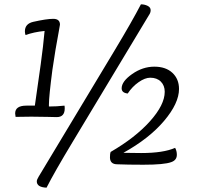

<svg xmlns="http://www.w3.org/2000/svg" viewBox="-20 -760 932 887"><path d="M570 -328Q542 -331 542 -352Q542 -384 590.5 -418Q639 -452 693 -452Q746 -452 776.5 -423.5Q807 -395 807 -349Q807 -283 738 -201.5Q669 -120 550 -54Q577 -53 632 -53Q735 -53 789 -77Q797 -63 797 -45Q797 -20 771 -11Q739 1 642 1Q569 1 522 -1Q488 -1 488 -33Q488 -51 491 -58Q605 -124 673 -200Q741 -276 741 -336Q741 -365 723 -383Q705 -401 674 -401Q650 -401 620.5 -380.5Q591 -360 570 -328ZM206 -277V-268Q242 -268 278 -272Q279 -268 279 -259Q279 -219 242 -219Q236 -219 199 -220Q162 -221 125 -221Q78 -221 52 -220Q50 -232 50 -236Q50 -272 102 -272H141Q166 -446 168 -462Q180 -549 186 -617Q136 -612 98 -598Q95 -607 95 -615Q95 -650 133 -659Q195 -673 226 -673Q257 -673 257 -646Q257 -642 251 -611.5Q245 -581 236.5 -530.5Q228 -480 222 -437Q206 -314 206 -277ZM158 57 510 -528Q590 -661 631 -740Q648 -740 662 -733Q676 -726 676 -713Q676 -701 668 -690L316 -105Q231 36 195 107Q150 105 150 78Q150 70 158 57Z"/></svg>

Font: Overlock
Style: Italic
Weight: 400
Designer: Dario Muhafara
Foundry: Dario Manuel Muhafara
Version: Version 1.002